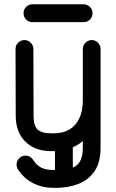

<svg xmlns="http://www.w3.org/2000/svg" viewBox="-20 -706 546 903"><path d="M65 91.5Q58 80 58 68Q58 50.8 70.1 38.4Q82.2 26 100 26Q111.2 26 120.4 31.2Q129.5 36.5 135 44.5Q152 71.2 174 82.4Q196 93.5 232 93.5H244.8Q287 93.5 314.8 85.1Q342.5 76.8 356 53.6Q369.5 30.5 369.5 -13V-475.8Q369.5 -492.2 381.8 -504.9Q394 -517.5 411.5 -517.5Q429 -517.5 441 -504.9Q453 -492.2 453 -475.8V-13Q453 59 423.9 100.4Q394.8 141.8 347 159.6Q299.2 177.5 244.8 177.5H232Q180 177.5 136.6 155.9Q93.2 134.2 65 91.5ZM369.5 -233.8Q369.5 -251.2 381.8 -263.5Q394 -275.8 411.5 -275.8Q429 -275.8 441 -263.5Q453 -251.2 453 -233.8Q453 -165.5 424.9 -111.4Q396.8 -57.2 347 -26.2Q297.2 4.8 233 4.8H221.2Q144.5 4.8 99.2 -39.9Q54 -84.5 54 -161.8L53 -475.8Q53 -492.2 65.2 -504.9Q77.5 -517.5 95 -517.5Q112.5 -517.5 124.8 -504.9Q137 -492.2 137 -475.8L137.8 -161.8Q137.8 -116 156.2 -97.5Q174.8 -79 221.2 -79H233Q276.5 -79 307 -97.2Q337.5 -115.5 353.5 -150.4Q369.5 -185.2 369.5 -233.8ZM322.5 122.5Q322.5 140 310.2 152.2Q298 164.5 280.5 164.5Q263 164.5 250.8 152.2Q238.5 140 238.5 122.5V-35Q238.5 -52.5 250.8 -64.8Q263 -77 280.5 -77Q298 -77 310.2 -64.8Q322.5 -52.5 322.5 -35ZM373.2 -685.8Q390.8 -685.8 403 -673.5Q415.2 -661.2 415.2 -643.8Q415.2 -626.2 403 -614Q390.8 -601.8 373.2 -601.8H132.8Q115.2 -601.8 103 -614Q90.8 -626.2 90.8 -643.8Q90.8 -661.2 103 -673.5Q115.2 -685.8 132.8 -685.8Z"/></svg>

Font: Libertine-Super Thin
Style: Regular
Weight: 100
Designer: Bastien Sozeau
Foundry: NBR — Bastien Sozeau
Version: Version 2.003;gftools[0.9.33]